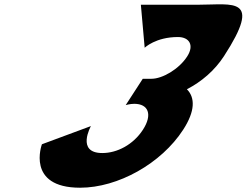

<svg xmlns="http://www.w3.org/2000/svg" viewBox="-20 -862 1152 897"><path d="M655.9 -639C655.9 -639 707.3 -689 811.3 -689C864.3 -689 888.7 -651 854.3 -598C815.5 -538 738 -494 688 -494H647L567.3 -371C567.3 -371 587.2 -377 607.2 -377C673.2 -377 693.8 -327 647.8 -256C602.5 -186 527.2 -147 458.2 -147C334.2 -147 404.8 -273 404.8 -273L175.8 -188C175.8 -188 100.3 15 354.3 15C531.3 15 733.5 -98 835.8 -256C892.2 -343 892 -406 853.2 -445C920.9 -480 982.6 -532 1026.6 -600C1207.3 -879 1068.1 -840 911.1 -840H638.1Z"/></svg>

Font: Hussar
Style: BdWodka
Weight: 700
Foundry: Cannot Into Space Fonts
Version: Version 2.00